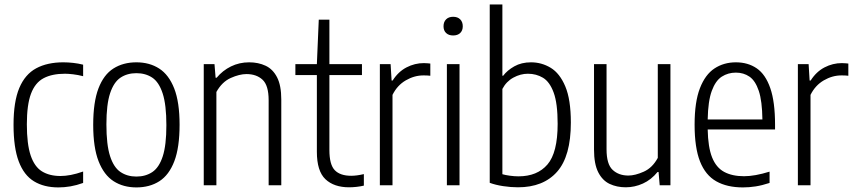

<svg xmlns="http://www.w3.org/2000/svg" viewBox="-20 -828 3816 858"><path d="M241 9.5Q176.5 9.5 131.8 -17.8Q87 -45 63.8 -106.5Q40.5 -168 40.5 -270.5Q40.5 -373.5 66.2 -434.8Q92 -496 141.8 -522.8Q191.5 -549.5 263 -549.5Q284 -549.5 306.8 -547Q329.5 -544.5 351.5 -539V-487.5Q328 -493.5 306.5 -496Q285 -498.5 270.5 -498.5Q212.5 -498.5 174.8 -478.5Q137 -458.5 118.5 -409.2Q100 -360 100 -272.5Q100 -184 117 -133.5Q134 -83 167.5 -62.2Q201 -41.5 250.5 -41.5Q271.5 -41.5 296.5 -46.2Q321.5 -51 351.5 -61.5V-10.5Q322.5 0 295 4.8Q267.5 9.5 241 9.5Z M589.5 9.5Q531 9.5 487.8 -18.2Q444.5 -46 420.5 -107.5Q396.5 -169 396.5 -270Q396.5 -371.5 420 -433Q443.5 -494.5 487 -522Q530.5 -549.5 589.5 -549.5Q648 -549.5 691.2 -521.8Q734.5 -494 758.5 -432.8Q782.5 -371.5 782.5 -270.5Q782.5 -169 759 -107.5Q735.5 -46 692.2 -18.2Q649 9.5 589.5 9.5ZM589.5 -39Q630.5 -39 660.8 -59.2Q691 -79.5 707.2 -129.2Q723.5 -179 723.5 -268.5Q723.5 -359.5 707 -410.2Q690.5 -461 660.5 -481Q630.5 -501 589.5 -501Q548.5 -501 518.5 -481Q488.5 -461 472 -411.2Q455.5 -361.5 455.5 -272Q455.5 -181 471.8 -130.5Q488 -80 518.2 -59.5Q548.5 -39 589.5 -39Z M890.5 0V-541.5H938.5L943.5 -480.5H948Q975 -513 1012.2 -531.2Q1049.5 -549.5 1093.5 -549.5Q1134.5 -549.5 1167 -534.2Q1199.5 -519 1218.2 -482.5Q1237 -446 1237 -383V0H1180.5V-380Q1180.5 -446.5 1153.2 -471.8Q1126 -497 1081.5 -497Q1050 -497 1011 -479.5Q972 -462 947 -417V0Z M1540 9Q1472.5 9 1434.2 -27.2Q1396 -63.5 1396 -149.5V-492.5H1300V-541.5H1396L1404.5 -740H1452V-541.5H1597.5V-492.5H1452V-157.5Q1452 -92.5 1476 -67.5Q1500 -42.5 1549.5 -42.5Q1574 -42.5 1606 -50V1.5Q1591.5 5 1573.8 7Q1556 9 1540 9Z M1677.5 0V-541.5H1725.5L1730 -468H1734.5Q1759.5 -507.5 1796.5 -526.8Q1833.5 -546 1874 -546Q1883 -546 1890.5 -545.2Q1898 -544.5 1903 -544V-489.5Q1894.5 -490.5 1887.5 -490.8Q1880.5 -491 1871.5 -491Q1831.5 -491 1793.2 -468.8Q1755 -446.5 1734 -404V0Z M1977 0V-541.5H2033.5V0ZM2005 -669.5Q1985 -669.5 1973.5 -680.5Q1962 -691.5 1962 -710.5Q1962 -730 1973.5 -741.5Q1985 -753 2005 -753Q2025 -753 2036.5 -741.5Q2048 -730 2048 -710.5Q2048 -691.5 2036.5 -680.5Q2025 -669.5 2005 -669.5Z M2294.5 9Q2263 9 2228.5 3.8Q2194 -1.5 2168.5 -11V-808H2225V-489.5H2228.5Q2246.5 -513.5 2278.2 -531.5Q2310 -549.5 2353 -549.5Q2400.5 -549.5 2441 -525Q2481.5 -500.5 2506.2 -441.8Q2531 -383 2531 -280.5Q2531 -130 2469.5 -60.5Q2408 9 2294.5 9ZM2297 -40Q2381 -40 2426.5 -93Q2472 -146 2472 -274.5Q2472 -366 2454.2 -414.2Q2436.5 -462.5 2406.5 -480.5Q2376.5 -498.5 2339 -498.5Q2306 -498.5 2274.2 -481.2Q2242.5 -464 2225 -430.5V-49.5Q2238.5 -45.5 2258.5 -42.8Q2278.5 -40 2297 -40Z M2776.5 9Q2736.5 9 2704.2 -6.2Q2672 -21.5 2653.2 -58.5Q2634.5 -95.5 2634.5 -159.5V-541.5H2690.5V-160.5Q2690.5 -94 2717.8 -68.8Q2745 -43.5 2788 -43.5Q2818 -43.5 2856.8 -60.8Q2895.5 -78 2919.5 -122.5V-541.5H2976V0H2928L2923 -59.5H2918.5Q2890 -24.5 2853 -7.8Q2816 9 2776.5 9Z M3300 9.5Q3229 9.5 3180.8 -17.8Q3132.5 -45 3108.2 -106.5Q3084 -168 3084 -271Q3084 -372.5 3107.8 -433.8Q3131.5 -495 3173 -522.2Q3214.5 -549.5 3268.5 -549.5Q3322.5 -549.5 3361.8 -522.5Q3401 -495.5 3422.2 -434.2Q3443.5 -373 3443.5 -270.5V-249.5H3142.5Q3144 -170 3162.2 -124.5Q3180.5 -79 3216.2 -59.8Q3252 -40.5 3305 -40.5Q3353 -40.5 3419 -61V-10.5Q3385.5 0.5 3356.8 5Q3328 9.5 3300 9.5ZM3268.5 -503.5Q3233.5 -503.5 3205.5 -485.5Q3177.5 -467.5 3160.8 -422Q3144 -376.5 3142.5 -294H3387Q3386 -376.5 3370.8 -422Q3355.5 -467.5 3329.2 -485.5Q3303 -503.5 3268.5 -503.5Z M3545.5 0V-541.5H3593.5L3598 -468H3602.5Q3627.5 -507.5 3664.5 -526.8Q3701.5 -546 3742 -546Q3751 -546 3758.5 -545.2Q3766 -544.5 3771 -544V-489.5Q3762.5 -490.5 3755.5 -490.8Q3748.5 -491 3739.5 -491Q3699.5 -491 3661.2 -468.8Q3623 -446.5 3602 -404V0Z"/></svg>

Font: Encode Sans Condensed Condensed Light
Style: Regular
Weight: 300
Width: 3
Designer: Multiple Designers
Foundry: Impallari Type
Version: Version 3.000; ttfautohint (v1.8.3) -l 8 -r 50 -G 200 -x 14 